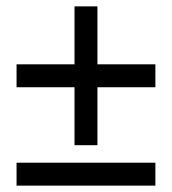

<svg xmlns="http://www.w3.org/2000/svg" viewBox="-20 -528 539 603"><path d="M32 -17V55H468V-17ZM32 -254H214V-72H286V-254H468V-326H286V-508H214V-326H32Z"/></svg>

Font: Charger Sport
Style: Regular
Weight: 400
Designer: Jasper
Foundry: Cannot Into Space Fonts
Version: Version 1.1